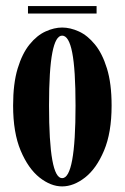

<svg xmlns="http://www.w3.org/2000/svg" viewBox="-20 -622 424 652"><path d="M191 11Q152.5 11 114.2 -19.2Q76 -49.5 50.2 -110.5Q24.5 -171.5 24.5 -263.5Q24.5 -338.5 40 -389.5Q55.5 -440.5 80.5 -471.2Q105.5 -502 134.8 -515.2Q164 -528.5 191 -528.5Q218.5 -528.5 247.8 -515.2Q277 -502 302.2 -471.2Q327.5 -440.5 343.2 -389.5Q359 -338.5 359 -263.5Q359 -171.5 333.2 -110.5Q307.5 -49.5 268.8 -19.2Q230 11 191 11ZM191 -17Q236.5 -17 236.5 -263.5Q236.5 -386 225.2 -443.5Q214 -501 191 -501Q169 -501 157.8 -443.5Q146.5 -386 146.5 -263.5Q146.5 -17 191 -17ZM75 -576V-601.5H308V-576Z"/></svg>

Font: Imbue 50pt
Style: Bold
Weight: 700
Designer: Tyler Finck
Foundry: Etcetera Type Company
Version: Version 1.102; ttfautohint (v1.8.3)